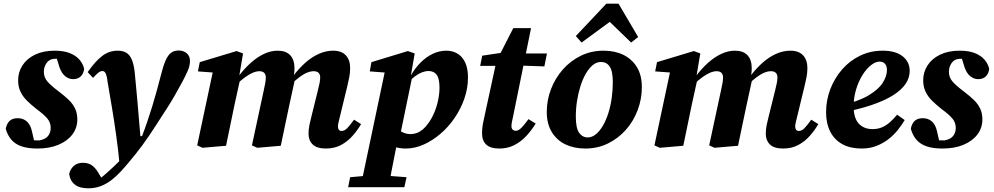

<svg xmlns="http://www.w3.org/2000/svg" viewBox="-20 -788 5375 1038"><path d="M182 15Q132 15 97.5 3.5Q63 -8 42 -32Q21 -56 11 -92Q17 -121 32.5 -135Q48 -149 76 -149Q105 -149 125 -131.5Q145 -114 153 -77L168 -11L106 -30Q128 -30 149.5 -29.5Q171 -29 194 -29Q214 -33 227 -41.5Q240 -50 247 -64.5Q254 -79 254 -97Q254 -125 236.5 -146.5Q219 -168 178 -198Q149 -221 126.5 -243Q104 -265 91 -292Q78 -319 78 -354Q78 -398 101.5 -434.5Q125 -471 169.5 -492.5Q214 -514 275 -514Q324 -514 357 -501Q390 -488 409.5 -465.5Q429 -443 435 -415Q431 -388 415.5 -374Q400 -360 375 -360Q353 -360 333 -375.5Q313 -391 301 -426L283 -485L339 -469Q323 -470 306.5 -470Q290 -470 273 -470Q246 -468 231.5 -447Q217 -426 217 -400Q217 -369 237.5 -346Q258 -323 301 -291Q331 -268 353 -246.5Q375 -225 386.5 -200Q398 -175 398 -142Q398 -97 371.5 -61.5Q345 -26 296.5 -5.5Q248 15 182 15Z M457 230Q409 230 383.5 209Q358 188 354 152Q360 126 379 109Q398 92 428 92Q460 92 480.5 108.5Q501 125 518 157L533 181H515H531H516Q531 170 552 151.5Q573 133 596.5 111Q620 89 639 68Q666 39 693.5 10Q721 -19 746 -47Q763 -91 777 -132.5Q791 -174 803.5 -214.5Q816 -255 827 -295.5Q838 -336 849 -378Q862 -431 875 -460.5Q888 -490 904.5 -502.5Q921 -515 946 -515Q972 -515 989.5 -500Q1007 -485 1007 -459Q1007 -433 995.5 -406.5Q984 -380 967 -348Q949 -315 928.5 -278.5Q908 -242 883 -203Q869 -182 854 -158.5Q839 -135 822.5 -109.5Q806 -84 788.5 -58Q771 -32 752 -6Q733 20 714.5 43Q696 66 676.5 89.5Q657 113 634 138Q611 163 584.5 184Q558 205 526.5 217.5Q495 230 457 230ZM627 105Q619 21 608 -57.5Q597 -136 585 -208Q573 -280 562 -343Q559 -370 554.5 -383Q550 -396 545 -400Q540 -404 533 -404Q523 -404 511 -394.5Q499 -385 483 -367L454 -398Q495 -457 532.5 -485.5Q570 -514 616 -514Q645 -514 663.5 -502.5Q682 -491 692.5 -466Q703 -441 708 -400Q712 -359 716 -315.5Q720 -272 724 -227.5Q728 -183 731.5 -139Q735 -95 739 -52H771Z M1075 11 1046 -2 1136 -425 1185 -392 1050 -402 1060 -452 1259 -512 1294 -499 1271 -363H1279L1249 -227Q1237 -170 1225.5 -113.5Q1214 -57 1202 0ZM1371 11 1342 -2 1405 -295Q1410 -318 1413.5 -336Q1417 -354 1417 -369Q1417 -386 1408 -394.5Q1399 -403 1383 -403Q1366 -403 1347 -395Q1328 -387 1305 -370.5Q1282 -354 1255 -328L1252 -380H1273Q1303 -419 1336.5 -449Q1370 -479 1407 -496.5Q1444 -514 1481 -514Q1526 -514 1549 -489.5Q1572 -465 1572 -420Q1572 -400 1569.5 -386Q1567 -372 1565 -358L1574 -357L1545 -224Q1533 -168 1521.5 -112.5Q1510 -57 1498 0ZM1742 15Q1693 15 1670.5 -7Q1648 -29 1648 -65Q1648 -90 1653.5 -115.5Q1659 -141 1665 -164L1698 -297Q1704 -320 1707.5 -338Q1711 -356 1711 -369Q1711 -386 1702 -394.5Q1693 -403 1676 -403Q1659 -403 1639.5 -395Q1620 -387 1597.5 -370Q1575 -353 1547 -326L1544 -380H1567Q1598 -420 1632 -450Q1666 -480 1704 -497Q1742 -514 1781 -514Q1826 -514 1849.5 -489Q1873 -464 1873 -420Q1873 -396 1868.5 -372Q1864 -348 1858 -324L1818 -159Q1814 -142 1810.5 -128Q1807 -114 1807 -104Q1807 -93 1812 -86.5Q1817 -80 1827 -80Q1842 -80 1856.5 -94.5Q1871 -109 1894 -141L1932 -117Q1913 -84 1886 -53.5Q1859 -23 1823.5 -4Q1788 15 1742 15Z M1862 224 1873 170 1987 160H2045L2178 170L2166 224ZM1929 224 2065 -422 2113 -392 1979 -402 1988 -452 2185 -512 2222 -499 2201 -378 2209 -375 2140 -41 2130 -32Q2121 15 2112 58.5Q2103 102 2095.5 143Q2088 184 2081 224ZM2174 15Q2139 15 2112 5.5Q2085 -4 2061 -23L2100 -120Q2124 -92 2148 -77.5Q2172 -63 2200 -63Q2217 -63 2233.5 -69Q2250 -75 2265.5 -88Q2281 -101 2295 -121Q2313 -145 2327 -177.5Q2341 -210 2348.5 -246Q2356 -282 2356 -314Q2356 -363 2341 -383.5Q2326 -404 2297 -404Q2280 -404 2261.5 -397Q2243 -390 2223.5 -375.5Q2204 -361 2184 -339L2182 -383H2203Q2225 -421 2254.5 -450.5Q2284 -480 2319.5 -497Q2355 -514 2393 -514Q2427 -514 2453.5 -498Q2480 -482 2495 -450Q2510 -418 2510 -369Q2510 -311 2490.5 -255Q2471 -199 2437.5 -150Q2404 -101 2360.5 -64Q2317 -27 2269.5 -6Q2222 15 2174 15Z M2576 -432 2587 -487 2728 -508V-499H2937L2923 -429L2721 -436L2718 -432ZM2680 15Q2631 15 2608.5 -6.5Q2586 -28 2586 -67Q2586 -94 2591 -120Q2596 -146 2602 -172L2664 -458L2755 -636H2851L2754 -159Q2750 -142 2747.5 -128.5Q2745 -115 2745 -105Q2745 -94 2751.5 -87.5Q2758 -81 2768 -81Q2778 -81 2787.5 -87.5Q2797 -94 2809 -108Q2821 -122 2837 -144L2876 -120Q2852 -81 2823 -50.5Q2794 -20 2758.5 -2.5Q2723 15 2680 15Z M3145 15Q3084 15 3037.5 -7Q2991 -29 2963.5 -73.5Q2936 -118 2936 -183Q2936 -247 2959 -306.5Q2982 -366 3023 -412.5Q3064 -459 3120 -486.5Q3176 -514 3243 -514Q3304 -514 3350 -491.5Q3396 -469 3423 -425.5Q3450 -382 3450 -316Q3450 -253 3427.5 -193Q3405 -133 3364 -86.5Q3323 -40 3267 -12.5Q3211 15 3145 15ZM3157 -45Q3181 -45 3202 -62.5Q3223 -80 3240 -109.5Q3257 -139 3269 -177Q3281 -215 3287 -257.5Q3293 -300 3293 -343Q3293 -404 3276 -428.5Q3259 -453 3229 -453Q3205 -453 3184.5 -436Q3164 -419 3147 -389.5Q3130 -360 3118 -322Q3106 -284 3099.5 -242Q3093 -200 3093 -158Q3093 -95 3111 -70Q3129 -45 3157 -45ZM3392 -558 3241 -704H3323L3124 -558L3093 -593L3258 -768H3324L3430 -588Z M3547 11 3518 -2 3608 -425 3657 -392 3522 -402 3532 -452 3731 -512 3766 -499 3743 -363H3751L3721 -227Q3709 -170 3697.5 -113.5Q3686 -57 3674 0ZM3843 11 3814 -2 3877 -295Q3882 -318 3885.5 -336Q3889 -354 3889 -369Q3889 -386 3880 -394.5Q3871 -403 3855 -403Q3838 -403 3819 -395Q3800 -387 3777 -370.5Q3754 -354 3727 -328L3724 -380H3745Q3775 -419 3808.5 -449Q3842 -479 3879 -496.5Q3916 -514 3953 -514Q3998 -514 4021 -489.5Q4044 -465 4044 -420Q4044 -400 4041.5 -386Q4039 -372 4037 -358L4046 -357L4017 -224Q4005 -168 3993.5 -112.5Q3982 -57 3970 0ZM4214 15Q4165 15 4142.5 -7Q4120 -29 4120 -65Q4120 -90 4125.5 -115.5Q4131 -141 4137 -164L4170 -297Q4176 -320 4179.5 -338Q4183 -356 4183 -369Q4183 -386 4174 -394.5Q4165 -403 4148 -403Q4131 -403 4111.5 -395Q4092 -387 4069.5 -370Q4047 -353 4019 -326L4016 -380H4039Q4070 -420 4104 -450Q4138 -480 4176 -497Q4214 -514 4253 -514Q4298 -514 4321.5 -489Q4345 -464 4345 -420Q4345 -396 4340.5 -372Q4336 -348 4330 -324L4290 -159Q4286 -142 4282.5 -128Q4279 -114 4279 -104Q4279 -93 4284 -86.5Q4289 -80 4299 -80Q4314 -80 4328.5 -94.5Q4343 -109 4366 -141L4404 -117Q4385 -84 4358 -53.5Q4331 -23 4295.5 -4Q4260 15 4214 15Z M4638 15Q4578 15 4535 -8Q4492 -31 4469 -75.5Q4446 -120 4446 -181Q4446 -247 4469 -306.5Q4492 -366 4533 -413Q4574 -460 4630 -487Q4686 -514 4752 -514Q4821 -514 4859.5 -484Q4898 -454 4898 -404Q4898 -367 4875.5 -334Q4853 -301 4807.5 -272.5Q4762 -244 4693 -220.5Q4624 -197 4530 -179L4528 -218Q4624 -241 4677.5 -273.5Q4731 -306 4753 -341.5Q4775 -377 4775 -409Q4775 -431 4764.5 -443Q4754 -455 4736 -455Q4713 -455 4688 -435Q4663 -415 4642 -381Q4621 -347 4608 -303.5Q4595 -260 4595 -213Q4595 -149 4623 -119.5Q4651 -90 4697 -90Q4726 -90 4749 -100Q4772 -110 4792 -128Q4812 -146 4830 -168L4871 -139Q4856 -113 4834 -85.5Q4812 -58 4783 -35.5Q4754 -13 4718 1Q4682 15 4638 15Z M5075 15Q5025 15 4990.5 3.5Q4956 -8 4935 -32Q4914 -56 4904 -92Q4910 -121 4925.5 -135Q4941 -149 4969 -149Q4998 -149 5018 -131.5Q5038 -114 5046 -77L5061 -11L4999 -30Q5021 -30 5042.5 -29.5Q5064 -29 5087 -29Q5107 -33 5120 -41.5Q5133 -50 5140 -64.5Q5147 -79 5147 -97Q5147 -125 5129.5 -146.5Q5112 -168 5071 -198Q5042 -221 5019.5 -243Q4997 -265 4984 -292Q4971 -319 4971 -354Q4971 -398 4994.5 -434.5Q5018 -471 5062.5 -492.5Q5107 -514 5168 -514Q5217 -514 5250 -501Q5283 -488 5302.5 -465.5Q5322 -443 5328 -415Q5324 -388 5308.5 -374Q5293 -360 5268 -360Q5246 -360 5226 -375.5Q5206 -391 5194 -426L5176 -485L5232 -469Q5216 -470 5199.5 -470Q5183 -470 5166 -470Q5139 -468 5124.5 -447Q5110 -426 5110 -400Q5110 -369 5130.5 -346Q5151 -323 5194 -291Q5224 -268 5246 -246.5Q5268 -225 5279.5 -200Q5291 -175 5291 -142Q5291 -97 5264.5 -61.5Q5238 -26 5189.5 -5.5Q5141 15 5075 15Z"/></svg>

Font: Source Serif 4
Style: Bold Italic
Weight: 700
Italic angle: -12°
Designer: Frank Grießhammer
Foundry: Adobe Systems Incorporated
Version: Version 4.004;hotconv 1.0.116;makeotfexe 2.5.65601